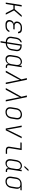

<svg xmlns="http://www.w3.org/2000/svg" viewBox="2798 -3622 1005 6640"><g transform="rotate(90 3300.0 -302.5)"><path d="M69 0 156 -550H206L168 -309H298L508 -550H570L341 -286L487 0H431L297 -264H161L119 0Z M881 10H825Q746 10 705.5 -34Q665 -78 675 -146Q683 -199 718.5 -237Q754 -275 806 -279L807 -283Q760 -286 739.5 -321.5Q719 -357 727 -410Q734 -453 761 -486.5Q788 -520 830 -540Q872 -560 921 -560H977Q1060 -560 1096 -524Q1132 -488 1133 -425H1083Q1078 -466 1053.5 -490.5Q1029 -515 970 -515H914Q881 -515 851 -500Q821 -485 801 -460Q781 -435 776 -406Q769 -363 795 -334.5Q821 -306 870 -306H998L991 -261H863Q809 -261 771 -227.5Q733 -194 725 -146Q718 -100 748.5 -67.5Q779 -35 833 -35H889Q948 -35 985 -60Q1022 -85 1041 -125H1091Q1069 -62 1016.5 -26Q964 10 881 10Z M1402 180 1431 0Q1369 0 1325 -24.5Q1281 -49 1261.5 -92Q1242 -135 1251 -192L1278 -358Q1286 -410 1309.5 -452Q1333 -494 1369 -521.5Q1405 -549 1447 -555L1440 -509Q1399 -499 1367 -457Q1335 -415 1326 -358L1299 -192Q1289 -126 1327.5 -85Q1366 -44 1439 -44L1519 -550H1570Q1632 -550 1675 -526Q1718 -502 1737.5 -458.5Q1757 -415 1748 -358L1721 -192Q1712 -135 1679 -92Q1646 -49 1595 -24.5Q1544 0 1481 0L1452 180ZM1487 -44Q1560 -44 1611.5 -85Q1663 -126 1673 -192L1700 -358Q1711 -424 1672.5 -465Q1634 -506 1563 -506H1560Z M2025 10Q1949 10 1911 -45.5Q1873 -101 1887 -189L1914 -360Q1924 -420 1952.5 -465Q1981 -510 2023.5 -535Q2066 -560 2116 -560Q2167 -560 2200 -534.5Q2233 -509 2242 -466L2255 -550H2305L2235 -105Q2231 -78 2245 -61.5Q2259 -45 2285 -45H2330L2323 0H2278Q2234 0 2211.5 -29.5Q2189 -59 2196 -105Q2177 -53 2131 -21.5Q2085 10 2025 10ZM2042 -33Q2103 -33 2145 -75Q2187 -117 2198 -189L2225 -360Q2236 -432 2208 -474.5Q2180 -517 2119 -517Q2059 -517 2017 -474.5Q1975 -432 1964 -360L1937 -189Q1926 -117 1954.5 -75Q1983 -33 2042 -33Z M2425 0 2726 -539 2682 -730H2739L2889 0H2837L2766 -357Q2759 -390 2752 -426Q2745 -462 2741 -483Q2731 -462 2714 -426Q2697 -390 2679 -357L2484 0Z M3025 0 3326 -539 3282 -730H3339L3489 0H3437L3366 -357Q3359 -390 3352 -426Q3345 -462 3341 -483Q3331 -462 3314 -426Q3297 -390 3279 -357L3084 0Z M3854 10Q3766 10 3721.5 -44.5Q3677 -99 3691 -190L3718 -360Q3733 -452 3793.5 -506Q3854 -560 3945 -560Q4034 -560 4078 -505.5Q4122 -451 4108 -360L4081 -190Q4066 -97 4006 -43.5Q3946 10 3854 10ZM3861 -34Q3930 -34 3974.5 -75Q4019 -116 4031 -190L4058 -360Q4070 -434 4038 -475Q4006 -516 3938 -516Q3870 -516 3825 -475Q3780 -434 3768 -360L3741 -190Q3729 -116 3760.5 -75Q3792 -34 3861 -34Z M4425 0 4323 -550H4375L4449 -140Q4454 -113 4457 -84.5Q4460 -56 4461 -39Q4467 -56 4479.5 -84.5Q4492 -113 4505 -140L4707 -550H4763L4487 0Z M5174 0Q5107 0 5076 -35Q5045 -70 5055 -135L5114 -505H4906L4913 -550H5171L5105 -135Q5091 -45 5181 -45H5303L5296 0Z M5715 -645 5843 -785H5902L5768 -645ZM5625 10Q5549 10 5511 -45.5Q5473 -101 5487 -189L5514 -360Q5524 -420 5552.5 -465Q5581 -510 5623.5 -535Q5666 -560 5716 -560Q5767 -560 5800 -534.5Q5833 -509 5842 -466L5855 -550H5905L5835 -105Q5831 -78 5845 -61.5Q5859 -45 5885 -45H5930L5923 0H5878Q5834 0 5811.5 -29.5Q5789 -59 5796 -105Q5777 -53 5731 -21.5Q5685 10 5625 10ZM5642 -33Q5703 -33 5745 -75Q5787 -117 5798 -189L5825 -360Q5836 -432 5808 -474.5Q5780 -517 5719 -517Q5659 -517 5617 -474.5Q5575 -432 5564 -360L5537 -189Q5526 -117 5554.5 -75Q5583 -33 5642 -33Z M6254 10Q6166 10 6121.5 -44.5Q6077 -99 6091 -190L6118 -360Q6127 -417 6158.5 -459.5Q6190 -502 6237.5 -526Q6285 -550 6343 -550H6563L6556 -506H6441Q6480 -493 6498.5 -454Q6517 -415 6508 -360L6481 -190Q6467 -99 6405 -44.5Q6343 10 6254 10ZM6261 -34Q6330 -34 6374.5 -75Q6419 -116 6431 -190L6458 -360Q6470 -434 6444.5 -470Q6419 -506 6336 -506Q6268 -506 6224 -470Q6180 -434 6168 -360L6141 -190Q6129 -116 6160.5 -75Q6192 -34 6261 -34Z"/></g></svg>

Font: JetBrains Mono Thin
Style: Italic
Weight: 100
Italic angle: -9°
Monospace: yes
Designer: Philipp Nurullin, Konstantin Bulenkov
Foundry: JetBrains
Version: Version 2.305; ttfautohint (v1.8.4.7-5d5b)